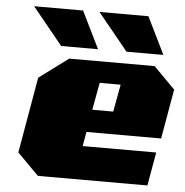

<svg xmlns="http://www.w3.org/2000/svg" viewBox="-52 -789 811 840"><g transform="rotate(5 353.0 -369.0)"><path d="M197 -575 64 -738H279L359 -575ZM484 -575 351 -738H566L646 -575ZM145 0 51 -95 109 -428 237 -523H612L706 -428L668 -210H340L329 -147H652L626 0ZM357 -309H449L471 -429H379Z"/></g></svg>

Font: Tomorrow ExtraBold
Style: Italic
Weight: 800
Italic angle: -10°
Designer: Tony de Marco, Monica Rizzolli
Foundry: Just in Type
Version: Version 2.002